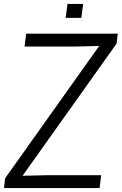

<svg xmlns="http://www.w3.org/2000/svg" viewBox="-30 -950 615 970"><path d="M390.1 -930.2 380.9 -859.9H301.8L311 -930.2ZM-3.9 -49.8 471.2 -717.8 345.2 -714.8H94.2L102.1 -779.8H564.9L559.1 -730L84 -62L210 -64.9H481L473.1 0H-9.8Z"/></svg>

Font: Cooper Hewitt
Style: Book Italic
Weight: 706
Designer: Village Type and Design LLC
Foundry: Cooper Hewitt Smithsonian Design Museum
Version: 1.000